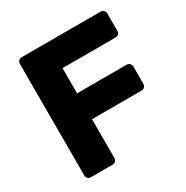

<svg xmlns="http://www.w3.org/2000/svg" viewBox="-161 -835 940 970"><g transform="rotate(-30 309.0 -350.0)"><path d="M95 0Q84 0 77 -7.5Q70 -15 70 -25V-675Q70 -686 77 -693Q84 -700 95 -700H555Q566 -700 573 -693Q580 -686 580 -675V-574Q580 -563 573 -556Q566 -549 555 -549H246V-402H535Q546 -402 553 -394.5Q560 -387 560 -376V-276Q560 -266 553 -258.5Q546 -251 535 -251H246V-25Q246 -15 239 -7.5Q232 0 221 0Z"/></g></svg>

Font: DVN-Rubik
Style: Bold
Weight: 700
Designer: Hubert and Fischer
Foundry: Hubert & Fischer
Version: Version 2.102